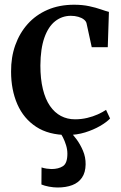

<svg xmlns="http://www.w3.org/2000/svg" viewBox="-20 -574 525 832"><path d="M272.5 11Q191 11 136.8 -24.5Q82.5 -60 55.2 -122.2Q28 -184.5 28 -263.5Q27.5 -325.5 46.2 -378.2Q65 -431 100.2 -470.2Q135.5 -509.5 186.2 -531.5Q237 -553.5 301 -553.5Q337.5 -553.5 366.5 -547.2Q395.5 -541 416.8 -533.5Q438 -526 452 -522.5L447 -369.5H377.5L355 -473Q353 -482 343.5 -489.5Q334 -497 319.2 -501.2Q304.5 -505.5 287 -505.5Q249 -505.5 219.2 -482.2Q189.5 -459 172.5 -411.2Q155.5 -363.5 155 -290Q155 -232 165.8 -188Q176.5 -144 196.5 -115Q216.5 -86 244 -71.5Q271.5 -57 305 -57Q332.5 -57 357.8 -63Q383 -69 404 -78.5Q425 -88 439.5 -98L457 -60.5Q442 -44.5 413.5 -28Q385 -11.5 348.8 -0.2Q312.5 11 272.5 11ZM229.5 238.5Q212 238.5 192.2 234.8Q172.5 231 159.5 225.5L160 151.5Q170 155 182.8 156.8Q195.5 158.5 203 158.5Q233.5 158.5 252.8 146Q272 133.5 272 92Q272 73.5 266.2 55Q260.5 36.5 252.8 21.5Q245 6.5 238.5 -1.5L267.5 -6L284.5 -1.5Q296 8.5 311.8 29.8Q327.5 51 339.5 79Q351.5 107 351 138.5Q350.5 173.5 335.2 195.8Q320 218 293 228.2Q266 238.5 229.5 238.5Z"/></svg>

Font: Merriweather 60pt SemiBold
Style: Regular
Weight: 600
Version: Version 2.100